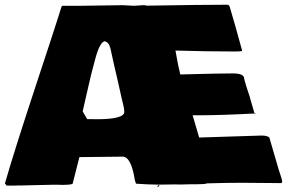

<svg xmlns="http://www.w3.org/2000/svg" viewBox="-41 -760 1224 804"><path d="M1135.7 6.8 973.6 5.4Q906.2 5.4 826.7 7.8Q818.4 11.7 779.8 11.7H754.9Q732.4 12.7 713.9 12.7L694.3 12.2L621.6 13.2Q579.1 12.7 529.8 9.3Q528.3 8.8 526.4 3.4L523.4 -7.3Q508.3 -104 472.2 -104Q471.7 -104 471.7 -104L291.5 -102.1Q287.1 -84 277.3 -46.4Q267.6 -8.8 263.2 9.3Q257.8 14.2 216.3 14.2L205.1 13.7H176.3L49.3 16.6H34.2L21 17.1H-13.2Q-16.6 13.7 -20.5 8.3Q20.5 -133.3 104.2 -387Q188 -640.6 202.6 -687.7Q217.3 -734.9 218.3 -735.8H299.8L473.1 -738.3L520 -735.8L558.6 -738.3Q568.4 -738.3 574.7 -736.3Q800.3 -740.2 913.1 -740.2Q917.5 -737.8 919.9 -734.9L945.3 -647.9Q967.3 -570.3 973.1 -547.4Q970.2 -544.4 948.2 -544.4H944.8Q823.7 -544.4 693.8 -548.3Q704.1 -486.3 713.9 -448.2L858.4 -451.7Q898.4 -452.6 935.3 -452.6Q972.2 -452.6 980 -438L983.4 -422.4Q989.7 -398.9 1005.9 -351.6H1005.4L1024.9 -284.7Q882.8 -277.3 793.5 -277.3H765.6L793 -184.1L1053.7 -192.4Q1078.1 -192.4 1086.9 -184.1L1126.5 -48.3Q1127.4 -43.9 1134 -25.4Q1140.6 -6.8 1140.6 -0.5Q1140.6 5.9 1135.7 6.8ZM1024.9 -284.7 1028.3 -285.2 1030.3 -283.7Q1026.4 -283.7 1026.4 -281.7V-280.3ZM624 14.2 627 16.6 620.1 23.9 617.7 22ZM343.3 -261.2 363.3 -260.7Q477.1 -260.7 479.5 -290.5Q479.5 -304.7 474.6 -323Q469.7 -341.3 468.8 -346.7L450.2 -430.2Q439 -476.1 420.9 -559.6L418.9 -564Q418.9 -566.4 417.7 -568.4Q416.5 -570.3 415.8 -572.3Q415 -574.2 414.3 -575Q413.6 -575.7 412.6 -577.1Q409.2 -583 398.4 -587.4Q377.9 -585.4 359.1 -517.8Q340.3 -450.2 325.2 -381.3Q310.1 -312.5 305.2 -293.5L324.2 -261.2Z"/></svg>

Font: Bowlby One
Style: Regular
Weight: 400
Designer: vernon adams
Foundry: vernon adams
Version: Version 1.000